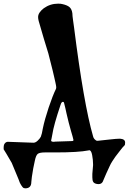

<svg xmlns="http://www.w3.org/2000/svg" viewBox="-22 -678 740 1048"><path d="M149 315Q149 350 116 350Q112 350 108 348.5Q104 347 101 343Q98 339 95.5 335.5Q93 332 90 326.5Q87 321 85.5 317.5Q84 314 82 308Q80 302 79 300Q46 219 42 211Q5 147 -2 137V133V124Q-2 113 4 105Q10 97 20 96Q40 96 90 98.5Q140 101 160 101H161Q172 101 184 89.5Q196 78 201 68Q207 53 212 22Q222 -26 243.5 -90.5Q265 -155 284 -194Q285 -196 285 -202Q285 -208 280 -230Q274 -259 273 -261L265 -295Q262 -306 254.5 -336.5Q247 -367 242 -386Q219 -459 189 -564Q186 -576 186 -585Q186 -609 217 -633Q252 -658 295 -658Q310 -658 317 -656Q345 -650 357.5 -639Q370 -628 373 -605Q373 -593 377 -565.5Q381 -538 382 -530Q435 -110 486 66Q489 80 503 89Q508 92 525 89Q537 88 576 83.5Q615 79 633 79Q661 81 661 100Q661 108 660 111.5Q659 115 654 119.5Q649 124 646 128Q641 135 628 151Q615 167 608 177Q601 187 591.5 201.5Q582 216 576 230Q554 277 546 297Q541 310 538.5 314.5Q536 319 530.5 323Q525 327 515 327Q514 327 511 326.5Q508 326 506 326Q492 323 487 315Q482 307 482 290V271Q484 254 486 224V219Q486 195 481 168.5Q476 142 465 142Q462 142 461 143Q406 154 281 154H223Q194 154 184 162Q174 170 168 200Q159 238 152 287Q149 308 149 315ZM258 84Q257 86 257 89Q257 96 272 96Q277 96 280 95Q294 95 326 93.5Q358 92 371 92Q379 92 379 86Q379 83 376.5 76Q374 69 374 66Q371 57 365 35L353 -9L341 -59Q340 -65 335 -86.5Q330 -108 328 -115Q327 -122 321 -122Q316 -122 312 -115Q312 -113 308 -104Q271 6 264 54Q262 62 261 69.5Q260 77 259 80Z"/></svg>

Font: Fedorovsk Unicode
Style: Medium
Weight: 500
Designer: Aleksandr Andreev and Nikita Simmons
Version: Version 3.2